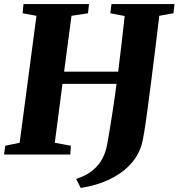

<svg xmlns="http://www.w3.org/2000/svg" viewBox="-23 -763 882 948"><path d="M375.5 165 353 120.5Q404 104 435.5 77.5Q467 51 483.5 18.2Q500 -14.5 506 -49.5Q518.5 -118.5 530.2 -194.2Q542 -270 552.5 -349H285.5L247.5 -58L327 -43.5L324 0H-3L3 -43.5L74 -58L157 -685L88.5 -697.5L93 -743H416.5L411.5 -697.5L330 -685L293.5 -409H560.5Q569.5 -477.5 577.2 -547Q585 -616.5 592.5 -684L521.5 -697.5L527.5 -743H838.5L833.5 -697.5L763.5 -685Q753 -599 742.8 -515.2Q732.5 -431.5 722.8 -355.2Q713 -279 704.5 -216Q696 -153 688.8 -108.8Q681.5 -64.5 675.5 -45Q657 12.5 614.2 55.5Q571.5 98.5 510.2 126.2Q449 154 375.5 165Z"/></svg>

Font: Merriweather 48pt Black
Style: Italic
Weight: 900
Italic angle: -7.8°
Version: Version 2.101